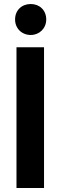

<svg xmlns="http://www.w3.org/2000/svg" viewBox="-20 -935 296 955"><path d="M62 0H199V-700H62ZM55 -838C55 -794 88 -761 133 -761C176 -761 210 -794 210 -838C210 -884 177 -915 133 -915C88 -915 55 -884 55 -838Z"/></svg>

Font: Vanilla Cream ExtraBold
Style: Regular
Weight: 800
Designer: Jeremy Tribby, Jinavaṁso
Foundry: Tribby Type
Version: Version 1.422;Glyphs 3.1.2 (3151)